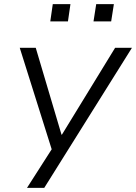

<svg xmlns="http://www.w3.org/2000/svg" viewBox="-20 -724 655 924"><path d="M110 180 238 -20 239 27 75 -494H152L276 -76H278L534 -494H615L193 180ZM430 -621 443 -704H528L515 -621ZM222 -621 234 -704H319L307 -621Z"/></svg>

Font: Nunito Sans 7pt SemiExpanded Light
Style: Italic
Weight: 300
Width: 6
Italic angle: -9°
Designer: Vernon Adams
Foundry: Vernon Adams
Version: Version 3.101;gftools[0.9.27]